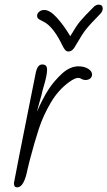

<svg xmlns="http://www.w3.org/2000/svg" viewBox="-20 -792 463 828"><path d="M40 -2 63 -121 105 -332Q133 -472 133 -472Q137 -494 144 -504Q151 -514 162 -514Q172 -514 177.5 -509Q183 -504 183 -491Q183 -468 169 -421Q162 -398 159 -382Q155 -368 150 -350.5Q145 -333 139 -310Q166 -371 190 -407.5Q214 -444 250 -477Q284 -506 318 -506Q343 -506 360 -495.5Q377 -485 377 -471Q377 -460 369 -453.5Q361 -447 349 -447Q340 -447 332 -451Q326 -456 316 -456Q303 -456 278 -438Q231 -404 198.5 -348.5Q166 -293 147.5 -236.5Q129 -180 108 -100L99 -63Q84 16 54 16Q40 16 40 -2ZM242 -610Q206 -680 167 -699Q164 -701 155.5 -705Q147 -709 143.5 -713Q140 -717 140 -724Q140 -734 149 -741.5Q158 -749 171 -749Q195 -749 225 -716Q255 -683 283 -636Q309 -680 325 -699.5Q341 -719 386 -764Q396 -772 405 -772Q423 -772 423 -755Q423 -745 415 -735Q367 -686 350.5 -665Q334 -644 310 -602Q301 -585 293 -577.5Q285 -570 275 -570Q267 -570 261.5 -576Q256 -582 250.5 -593Q245 -604 242 -610Z"/></svg>

Font: Bad Script
Style: Regular
Weight: 400
Italic angle: -10°
Designer: Roman Shchyukin (Gaslight Type Foundry), Cyreal (Charset Expansion)
Foundry: Gaslight
Version: Version 2.000